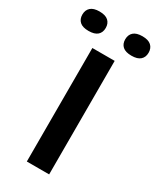

<svg xmlns="http://www.w3.org/2000/svg" viewBox="-292 -1011 898 1084"><g transform="rotate(30 157.0 -469.5)"><path d="M84.5 0V-740H230V0ZM297 -812.5Q258 -812.5 239.2 -829.2Q220.5 -846 220.5 -875.5Q220.5 -905 239.2 -922Q258 -939 297 -939Q335.5 -939 354.2 -922Q373 -905 373 -875.5Q373 -846 354.2 -829.2Q335.5 -812.5 297 -812.5ZM17 -812.5Q-21.5 -812.5 -40.2 -829.2Q-59 -846 -59 -875.5Q-59 -905 -40.2 -922Q-21.5 -939 17 -939Q56 -939 74.8 -922Q93.5 -905 93.5 -875.5Q93.5 -846 74.8 -829.2Q56 -812.5 17 -812.5Z"/></g></svg>

Font: Encode Sans Exp SmBold
Style: Regular
Weight: 600
Width: 7
Designer: Multiple Designers
Foundry: Impallari Type
Version: Version 3.002; ttfautohint (v1.8.3) -l 8 -r 50 -G 200 -x 14 